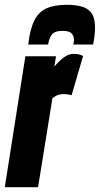

<svg xmlns="http://www.w3.org/2000/svg" viewBox="-40 -782 417 802"><path d="M194 -547 187 -504Q211 -532 230 -544.5Q249 -557 267 -557Q277 -557 286.5 -555.5Q296 -554 307 -548L259 -384Q251 -387 241 -388Q231 -389 226 -389Q214 -389 203 -385.5Q192 -382 179 -372L119 0H-20L66 -547ZM239 -762Q273 -762 300 -755Q327 -748 342 -727.5Q357 -707 357 -667Q357 -636 349 -596H266Q268 -603 268.5 -607Q269 -611 269 -615Q269 -631 259.5 -642Q250 -653 221 -653Q186 -653 175 -635.5Q164 -618 161 -596H78Q85 -659 103 -695.5Q121 -732 154 -747Q187 -762 239 -762Z"/></svg>

Font: Georama ExtraCondensed ExtraBold
Style: Italic
Weight: 800
Width: 2
Italic angle: -9°
Designer: Jean-Baptiste Levee
Foundry: Production Type
Version: Version 1.000